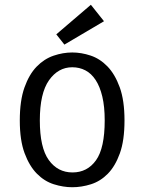

<svg xmlns="http://www.w3.org/2000/svg" viewBox="-20 -775 605 805"><path d="M63 -270Q63 -353 82.5 -408Q102 -463 133.5 -495.5Q165 -528 204.5 -541.5Q244 -555 283 -555Q321 -555 360 -542Q399 -529 430.5 -496.5Q462 -464 482 -409Q502 -354 502 -270Q502 -186 482.5 -132Q463 -78 432 -46.5Q401 -15 361.5 -2.5Q322 10 283 10Q245 10 205.5 -2.5Q166 -15 134.5 -47Q103 -79 83 -133Q63 -187 63 -270ZM147 -270Q147 -156 184.5 -104Q222 -52 284 -52Q346 -52 382.5 -103Q419 -154 419 -270Q419 -328 409 -370Q399 -412 381 -439.5Q363 -467 338 -480Q313 -493 283 -493Q224 -493 185.5 -438.5Q147 -384 147 -270ZM361 -755 416 -686 250 -588 216 -631Z"/></svg>

Font: Carrois Gothic
Style: Regular
Weight: 400
Designer: Ralph du Carrois
Foundry: Ralph du Carrois
Version: Version 1.002